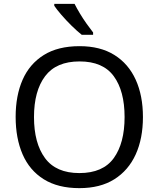

<svg xmlns="http://www.w3.org/2000/svg" viewBox="-20 -964 821 994"><path d="M720 -358Q720 -247 682.5 -164.5Q645 -82 572 -36Q499 10 391 10Q280 10 206.5 -36Q133 -82 97 -165Q61 -248 61 -359Q61 -469 97 -551Q133 -633 206.5 -679Q280 -725 392 -725Q499 -725 572 -679.5Q645 -634 682.5 -551.5Q720 -469 720 -358ZM156 -358Q156 -223 213 -145.5Q270 -68 391 -68Q513 -68 569 -145.5Q625 -223 625 -358Q625 -493 569 -569.5Q513 -646 392 -646Q271 -646 213.5 -569.5Q156 -493 156 -358ZM366 -944Q377 -922 393.5 -894.5Q410 -867 428.5 -841Q447 -815 462 -796V-784H403Q380 -802 351 -830.5Q322 -859 297.5 -887.5Q273 -916 261 -934V-944Z"/></svg>

Font: Noto Sans Historical
Style: Regular
Weight: 400
Designer: Monotype Design Team
Foundry: Monotype Imaging Inc.
Version: Version 2.013; ttfautohint (v1.8.4.7-5d5b)